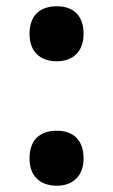

<svg xmlns="http://www.w3.org/2000/svg" viewBox="-20 -578 361 611"><path d="M161 -383C211 -383 246 -413 246 -470C246 -529 213 -558 161 -558C107 -558 74 -529 74 -470C74 -413 108 -383 161 -383ZM161 13C211 13 246 -17 246 -74C246 -133 212 -162 161 -162C107 -162 74 -133 74 -74C74 -17 108 13 161 13Z"/></svg>

Font: Noto Sans Gurmukhi Condensed ExtraBold
Style: Regular
Weight: 800
Width: 3
Designer: Jelle Bosma - Monotype Design Team
Foundry: Monotype Imaging Inc.
Version: Version 2.004